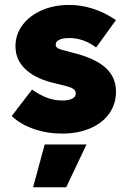

<svg xmlns="http://www.w3.org/2000/svg" viewBox="-20 -538 528 793"><path d="M28.3 -58.6 112.3 -168Q145 -145 175 -134Q205.1 -123 237.3 -123Q264.2 -123 278.6 -130.6Q293 -138.2 293 -152.3Q293 -164.6 280.8 -172.1Q268.6 -179.7 237.3 -186.5L213.9 -192.4Q130.4 -210.4 87.2 -250Q43.9 -289.6 43.9 -346.7Q43.9 -395.5 72.8 -434.3Q101.6 -473.1 152.3 -495.4Q203.1 -517.6 265.6 -517.6Q366.2 -517.6 459 -455.1L377 -341.8Q325.7 -380.9 265.6 -380.9Q239.3 -380.9 224.6 -373.5Q210 -366.2 210 -353.5Q210 -344.2 219 -338.9Q228 -333.5 251 -328.1L276.4 -321.3Q370.1 -298.8 414.8 -259.3Q459.5 -219.7 459 -159.2Q459 -108.4 431.2 -69.1Q403.3 -29.8 352.8 -8.1Q302.2 13.7 236.3 13.7Q174.3 13.7 119.4 -5.4Q64.5 -24.4 28.3 -58.6ZM253.4 235.4H116.7L164.6 58.6H337.4Z"/></svg>

Font: Wanted Sans Black
Style: Regular
Weight: 900
Designer: Original Design by Kil Hyung-jin and Kang Hanbin, Wanted Lab, Inc; Hangeul from Source Han Sans by Jang Soo-young and Ka
Foundry: Wanted Lab, Inc.
Version: Version 1.003